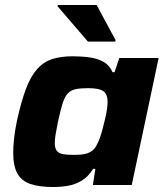

<svg xmlns="http://www.w3.org/2000/svg" viewBox="-20 -743 663 771"><path d="M194 8Q138 8 102.5 -4Q67 -16 50 -46Q33 -76 33 -130Q33 -155 36.5 -187Q40 -219 48 -258Q65 -335 84 -385.5Q103 -436 128.5 -465Q154 -494 189 -505.5Q224 -517 271 -517Q308 -517 340 -512.5Q372 -508 396 -494.5Q420 -481 432 -453H440L459 -510H617L509 0H353L363 -65H354Q334 -33 308 -17.5Q282 -2 253 3Q224 8 194 8ZM279 -121Q305 -121 322 -125Q339 -129 350.5 -138Q362 -147 369 -162Q375 -172 381 -189Q387 -206 392 -225.5Q397 -245 402 -265.5Q407 -286 409.5 -304Q412 -322 412 -334Q412 -365 395 -377Q378 -389 334 -389Q303 -389 284 -385Q265 -381 252.5 -368Q240 -355 231.5 -328Q223 -301 213 -255Q207 -225 203.5 -204.5Q200 -184 200 -169Q200 -148 208 -137.5Q216 -127 233 -124Q250 -121 279 -121ZM333 -576 211 -718 212 -723H368L444 -582L443 -576Z"/></svg>

Font: Saira SemiExpanded
Style: Bold Italic
Weight: 700
Width: 6
Italic angle: -12°
Designer: Hector Gatti with collaboration of the Omnibus-Type team
Foundry: Omnibus-Type
Version: Version 1.101